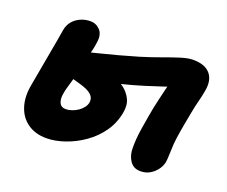

<svg xmlns="http://www.w3.org/2000/svg" viewBox="-94 -670 982 832"><g transform="rotate(20 396.5 -254.0)"><path d="M186 17Q135 17 99.5 -8Q64 -33 50 -77.5Q36 -122 47 -179Q58 -240 68.5 -298.5Q79 -357 86.5 -398.5Q94 -440 95 -449Q99 -472 113 -489Q127 -506 148.5 -515.5Q170 -525 194 -525Q220 -525 238.5 -505.5Q257 -486 251 -448Q247 -417 235 -373.5Q223 -330 214 -286Q213 -277 208 -259.5Q203 -242 197.5 -223.5Q192 -205 190 -191Q185 -164 193 -147Q201 -130 223 -130Q235 -130 250 -135Q265 -140 278 -149Q291 -158 299.5 -169.5Q308 -181 310 -194Q312 -212 301.5 -224Q291 -236 272 -244Q260 -249 240 -255Q220 -261 199.5 -266.5Q179 -272 163 -274L188 -385Q224 -394 267 -404.5Q310 -415 356 -427.5Q402 -440 446 -453Q495 -468 537 -483.5Q579 -499 612.5 -509.5Q646 -520 669 -520Q724 -520 748.5 -491Q773 -462 763 -410Q759 -387 752 -360Q745 -333 739 -301Q734 -275 728 -242.5Q722 -210 717.5 -178.5Q713 -147 713 -123Q712 -110 711.5 -91.5Q711 -73 709 -62Q705 -43 692 -26Q679 -9 660.5 1.5Q642 12 618 12Q586 12 569.5 -12.5Q553 -37 553 -70Q552 -111 560.5 -164Q569 -217 578 -265Q583 -287 588 -309.5Q593 -332 598 -352Q603 -372 607 -388Q611 -404 613 -413L642 -388Q626 -380 590.5 -368Q555 -356 508 -341.5Q461 -327 407 -313.5Q353 -300 300.5 -289.5Q248 -279 202 -272L223 -348Q233 -350 248.5 -351Q264 -352 286 -352Q298 -352 321 -348Q344 -344 371 -334Q398 -324 420.5 -307Q443 -290 456 -264Q469 -238 462 -201Q453 -151 425 -111Q397 -71 356.5 -42.5Q316 -14 271 1.5Q226 17 186 17Z"/></g></svg>

Font: Shantell Sans Light
Style: Bold Italic
Weight: 700
Italic angle: -11°
Version: Version 1.011;[c5ecc13dd]